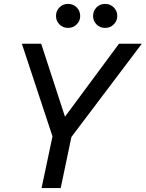

<svg xmlns="http://www.w3.org/2000/svg" viewBox="-20 -964 747 984"><path d="M519 -821Q492 -821 474.5 -839Q457 -857 457 -882Q457 -908 474.5 -926Q492 -944 519 -944Q545 -944 563 -926Q581 -908 581 -882Q581 -857 563 -839Q545 -821 519 -821ZM329 -821Q302 -821 284.5 -839Q267 -857 267 -882Q267 -908 284.5 -926Q302 -944 329 -944Q355 -944 373 -926Q391 -908 391 -882Q391 -857 373 -839Q355 -821 329 -821ZM193 0 249 -265 92 -740H191L313 -366L590 -740H707L346 -262L291 0Z"/></svg>

Font: Be Vietnam Pro
Style: Italic
Weight: 400
Italic angle: -12°
Designer: Lam Bao, Tony Le, Vietanh Nguyen
Foundry: Yellow Type Foundry
Version: Version 1.002; ttfautohint (v1.8.3)